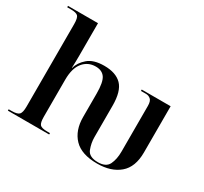

<svg xmlns="http://www.w3.org/2000/svg" viewBox="-154 -980 1284 1208"><g transform="rotate(30 488.0 -376.0)"><path d="M673 8Q774 8 834 -43Q894 -94 894 -200V-536H684V-526H721Q740 -526 754.5 -513.5Q769 -501 769 -466V-134Q769 -79 750.5 -40.5Q732 -2 673 -2Q608 -2 592 -43.5Q576 -85 576 -128V-356Q576 -461 533.5 -504.5Q491 -548 406 -548Q329 -548 288.5 -513Q248 -478 237 -435H235Q236 -462 236.5 -481Q237 -500 237 -523V-760H19V-750H47Q84 -750 97 -737.5Q110 -725 110 -679V-81Q110 -38 97 -24Q84 -10 43 -10H21V0H321V-10H301Q260 -10 248 -23.5Q236 -37 236 -79V-349Q236 -432 271 -474.5Q306 -517 362 -517Q408 -517 429.5 -486Q451 -455 451 -372V-202Q451 -105 505 -48.5Q559 8 673 8Z"/></g></svg>

Font: Noto Serif Display Semi
Style: Regular
Weight: 600
Designer: Monotype Design Team
Foundry: Monotype Imaging Inc.
Version: Version 1.900